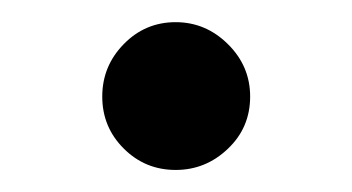

<svg xmlns="http://www.w3.org/2000/svg" viewBox="-20 -423 321 175"><path d="M208 -335Q208 -306.6 187.7 -287.4Q167.5 -268.1 140.1 -268.1Q112.3 -268.1 92.8 -287.6Q73.2 -307.1 73.2 -335Q73.2 -362.8 92.8 -382.8Q112.3 -402.8 140.1 -402.8Q167.5 -402.8 187.7 -382.8Q208 -362.8 208 -335Z"/></svg>

Font: Abyssinica SIL
Style: Regular
Weight: 400
Designer: Victor Gaultney and Lorna Evans
Foundry: SIL International
Version: Version 2.100